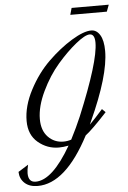

<svg xmlns="http://www.w3.org/2000/svg" viewBox="-77 -856 606 906"><g transform="rotate(-5 226.5 -402.5)"><path d="M398 -326 414 -310Q342 -232 311 -209Q197 9 65 9Q26 9 3.5 -11.5Q-19 -32 -20 -65L28 -95Q22 -71 22 -55Q22 -12 57 -12Q136 -12 226 -168Q201 -163 180 -163Q125 -163 82 -199Q39 -235 39 -301Q39 -371 78.5 -446.5Q118 -522 173.5 -576Q229 -630 286.5 -665Q344 -700 380 -700Q405 -700 421 -674Q437 -648 437 -598Q437 -482 341 -272Q340 -269 338 -265Q336 -261 335 -258Q361 -284 398 -326ZM204 -189Q223 -189 241 -195Q269 -249 291 -301Q395 -552 395 -641Q395 -682 371 -682Q349 -682 305 -646.5Q261 -611 215.5 -558.5Q170 -506 136 -435Q102 -364 102 -304Q102 -250 131.5 -219.5Q161 -189 204 -189ZM461 -782H288L297 -814H473Z"/></g></svg>

Font: Dynalight
Style: Regular
Weight: 400
Designer: Astigmatic (AOETI)
Foundry: Astigmatic (AOETI)
Version: Version 1.000